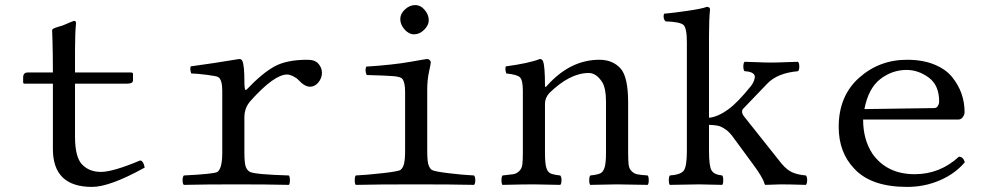

<svg xmlns="http://www.w3.org/2000/svg" viewBox="-20 -725 3880 755"><path d="M89 -440H188Q188 -478 187.5 -511Q187 -544 186.5 -561Q186 -578 185.5 -590.5Q185 -603 185 -606Q185 -610 191 -613Q197 -616 209 -619.5Q221 -623 227 -625Q269 -643 271 -643Q279 -643 279 -634Q275 -594 275 -529V-440H495Q503 -440 503 -434V-409Q503 -396 479 -396H275V-187Q275 -107 303 -78Q331 -49 377 -49Q424 -49 531 -94Q544 -93 549 -66Q412 10 342 10Q188 10 188 -139V-396H76Q71 -396 71 -402V-420Q71 -440 89 -440Z M941 -406Q941 -371 946 -371Q948 -371 951 -374Q1010 -436 1058 -463Q1106 -490 1189 -490Q1219 -490 1232.5 -474Q1246 -458 1246 -439Q1246 -418 1232 -401Q1218 -384 1199 -384Q1178 -384 1153 -411Q1147 -418 1133 -425Q1119 -432 1109 -432Q1058 -432 965 -328Q941 -301 941 -264V-126Q941 -88 945.5 -72Q950 -56 963 -49Q983 -39 1116 -35Q1120 -30 1120 -16Q1120 -2 1116 2Q1030 0 910 0Q787 0 703 2Q698 -2 698 -16Q698 -30 703 -35Q823 -41 835 -49Q854 -62 854 -126V-368Q854 -412 838 -422Q831 -426 791.5 -431Q752 -436 732 -436Q726 -453 730 -464Q819 -476 921 -493Q930 -493 933 -485Q941 -469 941 -406Z M1554 -650Q1554 -671 1572.5 -688Q1591 -705 1612 -705Q1634 -705 1650 -686Q1666 -667 1666 -645Q1666 -626 1648 -608Q1630 -590 1608 -590Q1588 -590 1571 -609Q1554 -628 1554 -650ZM1660 -134Q1660 -109 1661.5 -94.5Q1663 -80 1667 -71Q1671 -62 1678 -57Q1686 -51 1743.5 -44Q1801 -37 1844 -35Q1849 -30 1849 -16Q1849 -2 1844 2Q1758 0 1618 0Q1463 0 1379 2Q1375 -2 1375 -16Q1375 -30 1379 -35Q1421 -37 1484 -44Q1547 -51 1555 -57Q1560 -61 1563.5 -67Q1567 -73 1569 -82Q1571 -91 1572 -103.5Q1573 -116 1573 -134V-364Q1573 -401 1562 -415Q1556 -423 1527.5 -425.5Q1499 -428 1422 -430Q1414 -446 1420 -463Q1527 -470 1594 -482Q1656 -493 1660 -493Q1665 -493 1669.5 -489Q1674 -485 1674 -480Q1674 -474 1667 -442.5Q1660 -411 1660 -372Z M2132 -389Q2223 -490 2337 -490Q2389 -490 2420 -456Q2450 -423 2450 -322V-126Q2450 -94 2452 -77.5Q2454 -61 2464 -51.5Q2474 -42 2486.5 -39.5Q2499 -37 2527 -35Q2531 -30 2531 -16Q2531 -2 2527 2Q2441 0 2406 0Q2385 0 2301 2Q2297 -2 2297 -16Q2297 -30 2301 -35Q2330 -38 2341 -43.5Q2352 -49 2357.5 -66.5Q2363 -84 2363 -126V-325Q2363 -378 2348 -402Q2325 -438 2295 -438Q2221 -438 2140 -359Q2123 -340 2123 -317V-126Q2123 -84 2128 -66.5Q2133 -49 2144 -43.5Q2155 -38 2183 -35Q2188 -30 2188 -16Q2188 -2 2183 2Q2099 0 2079 0Q2038 0 1956 2Q1952 -2 1952 -16Q1952 -30 1956 -35Q1986 -38 1998.5 -40Q2011 -42 2021.5 -52Q2032 -62 2034 -78Q2036 -94 2036 -126V-368Q2036 -410 2024.5 -421Q2013 -432 1971 -436Q1965 -453 1969 -464Q2059 -476 2103 -493Q2111 -493 2115 -485Q2123 -467 2123 -389Q2123 -377 2132 -389Z M2681 -132V-559Q2681 -615 2667.5 -627Q2654 -639 2597 -641Q2586 -652 2591 -671Q2626 -674 2684 -682.5Q2742 -691 2759 -698Q2772 -698 2772 -688Q2768 -648 2768 -583V-262Q2803 -265 2845 -296Q2880 -321 2934 -388Q2939 -395 2942.5 -402Q2946 -409 2948 -419.5Q2950 -430 2940 -437Q2930 -444 2908 -445Q2903 -450 2903 -463.5Q2903 -477 2908 -482Q2920 -482 2954.5 -480.5Q2989 -479 3013 -479Q3036 -479 3071 -480.5Q3106 -482 3118 -482Q3123 -477 3123 -463.5Q3123 -450 3118 -445Q3037 -438 2997 -396L2902 -297Q2898 -293 2898 -286Q2898 -277 2906 -267L3053 -82Q3074 -57 3095 -47.5Q3116 -38 3149 -35Q3154 -30 3154 -16.5Q3154 -3 3149 2Q3083 0 3049 0Q3034 0 2990 2Q2988 2 2986 -3Q2980 -27 2939 -82L2858 -192Q2840 -216 2812 -228Q2799 -233 2768 -234V-132Q2768 -72 2778 -55Q2788 -38 2820 -35Q2824 -30 2824 -16Q2824 -2 2820 2Q2734 0 2729 0Q2698 0 2614 2Q2610 -2 2610 -16Q2610 -30 2614 -35Q2657 -38 2669 -54.5Q2681 -71 2681 -132Z M3379 -296 3653 -300Q3663 -300 3668 -308.5Q3673 -317 3673 -326Q3673 -390 3632 -420Q3591 -450 3545 -450Q3488 -450 3441.5 -414Q3395 -378 3379 -296ZM3751 -109Q3768 -108 3774 -87Q3736 -42 3676 -16Q3616 10 3547 10Q3406 10 3340 -61Q3278 -125 3278 -226Q3278 -347 3357.5 -418.5Q3437 -490 3547 -490Q3608 -490 3653.5 -471.5Q3699 -453 3724 -422Q3749 -391 3761 -356.5Q3773 -322 3773 -284Q3773 -274 3766 -264.5Q3759 -255 3749 -255H3374Q3374 -176 3411 -120Q3468 -40 3577 -40Q3676 -40 3751 -109Z"/></svg>

Font: Libertinus Mono
Style: Regular
Weight: 400
Designer: Philipp H. Poll
Foundry: Khaled Hosny
Version: Version 6.7